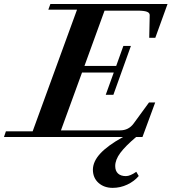

<svg xmlns="http://www.w3.org/2000/svg" viewBox="-68 -683 855 957"><path d="M-48.3 0 -38.6 -28.3H94.7L315.9 -634.8H172.9L183.1 -663.1H767.1L706.1 -494.6H675.8L678.2 -606.9Q678.7 -619.1 664.3 -624.5Q649.9 -629.9 617.7 -629.9H453.1L353 -354.5H511.2L546.9 -454.1H584.5L497.1 -210.4H459L499 -321.3H340.8L235.8 -33.2H530.3Q573.2 -33.2 598.1 -67.4L674.8 -172.4H705.6L642.1 0H610.4Q557.1 44.9 531.7 79.1Q506.3 113.3 506.3 144.5Q506.3 168.9 520.3 181.9Q534.2 194.8 559.6 194.8Q580.6 194.8 611.3 173.3L623.5 194.3Q601.1 220.7 566.4 237.1Q531.7 253.4 493.7 253.4Q451.2 253.4 423.3 228.8Q395.5 204.1 395 163.6Q395 122.1 432.1 82Q469.2 42 544.9 0Z"/></svg>

Font: Elstob
Style: Bold Italic
Weight: 700
Italic angle: -20°
Designer: Peter S. Baker
Version: Version 1.015